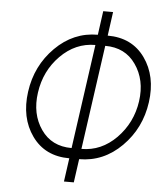

<svg xmlns="http://www.w3.org/2000/svg" viewBox="-64 -905 928 1107"><g transform="rotate(5 400.5 -351.0)"><path d="M488 -850 469 -712Q328 -712 223 -607Q118 -502 97 -350Q76 -198 151 -93Q226 12 367 12L348 148H405L424 12Q565 12 670 -93Q775 -198 796 -350Q817 -502 742 -607Q667 -712 526 -712L545 -850ZM460 -652 375 -48Q259 -48 198 -136Q136 -225 154 -350Q172 -477 258 -564Q345 -652 460 -652ZM517 -652Q633 -652 694 -564Q725 -520 736.5 -466.5Q748 -413 739 -350Q721 -225 634 -136Q547 -48 432 -48Z"/></g></svg>

Font: Unageo
Style: Light-Italic
Weight: 300
Designer: Richard Sepsi
Foundry: Richard Sepsi
Version: Version 2.000